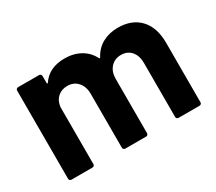

<svg xmlns="http://www.w3.org/2000/svg" viewBox="-102 -723 1039 924"><g transform="rotate(-30 417.5 -261.0)"><path d="M788 -343V-12Q788 -7 784.5 -3.5Q781 0 776 0H659Q654 0 650.5 -3.5Q647 -7 647 -12V-312Q647 -353 626 -377Q605 -401 570 -401Q535 -401 513 -377Q491 -353 491 -313V-12Q491 -7 487.5 -3.5Q484 0 479 0H363Q358 0 354.5 -3.5Q351 -7 351 -12V-312Q351 -352 329 -376.5Q307 -401 272 -401Q240 -401 218.5 -382Q197 -363 193 -329V-12Q193 -7 189.5 -3.5Q186 0 181 0H64Q59 0 55.5 -3.5Q52 -7 52 -12V-502Q52 -507 55.5 -510.5Q59 -514 64 -514H181Q186 -514 189.5 -510.5Q193 -507 193 -502V-463Q193 -460 195 -459Q197 -458 199 -461Q240 -522 326 -522Q376 -522 413.5 -501Q451 -480 471 -441Q474 -435 478 -441Q500 -482 537.5 -502Q575 -522 622 -522Q700 -522 744 -475Q788 -428 788 -343Z"/></g></svg>

Font: UMi
Style: Bold
Weight: 700
Designer: Peter Middis
Foundry: We Are UMi
Version: Version 1.0